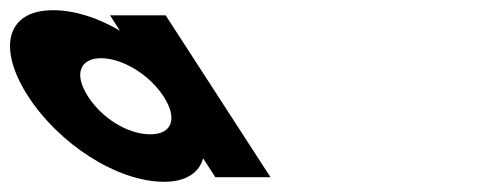

<svg xmlns="http://www.w3.org/2000/svg" viewBox="-420 -860 952 376"><path d="M-364.6 -671C-305 -579 -191.5 -504 -98.5 -504C-54.5 -504 -29.8 -523 -22.6 -549H-21.6L1.7 -513H109.7L-95.6 -830H-204.6L-185.2 -800C-228.4 -825 -273.1 -840 -316.1 -840C-409.1 -840 -424.9 -764 -364.6 -671ZM-247.6 -671C-276.1 -715 -263.2 -746 -222.2 -746C-181.2 -746 -128.1 -715 -99.6 -671C-71.8 -628 -82.7 -597 -125.7 -597C-169.7 -597 -219.8 -628 -247.6 -671Z"/></svg>

Font: Hussar
Style: BdOpOblSeven
Weight: 700
Foundry: Cannot Into Space Fonts
Version: Version 2.00